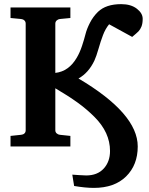

<svg xmlns="http://www.w3.org/2000/svg" viewBox="-20 -707 719 927"><path d="M358.9 -328.1Q645 -158.7 645 0Q645 89.4 588.9 144.8Q532.7 200.2 433.1 200.2Q392.1 200.2 337.9 190.9Q336.9 185.5 333.3 162.8Q329.6 140.1 329.1 136.2Q335.9 136.7 361.1 138.4Q386.2 140.1 396 140.1Q450.2 140.1 480.7 106.9Q511.2 73.7 511.2 22Q511.2 -22.9 492.4 -64Q473.6 -105 436 -142.6Q398.4 -180.2 354 -212.2Q309.6 -244.1 247.1 -280.8V-78.1Q247.1 -68.8 253.7 -63Q260.3 -57.1 269 -56.2L319.8 -50.8V0H30.8V-50.8L82 -56.2Q91.8 -57.1 97.9 -62.7Q104 -68.4 104 -78.1V-592.8Q104 -602.5 97.7 -608.4Q91.3 -614.3 82 -615.2L30.8 -620.1V-670.9H319.8V-620.1L269 -615.2Q260.3 -614.3 253.7 -608.2Q247.1 -602.1 247.1 -592.8V-355Q312.5 -362.3 351.1 -429.2Q365.2 -453.1 376 -485.4Q386.7 -517.6 392.8 -542.2Q398.9 -566.9 414.1 -596.7Q429.2 -626.5 453.1 -649.9Q491.7 -687 564.9 -687Q612.3 -687 640.6 -665Q668.9 -643.1 668.9 -616.2Q668.9 -593.8 663.1 -579.1Q657.2 -564.5 648.9 -555.9Q640.6 -547.4 618.2 -528.8L506.8 -589.8Q488.8 -567.9 477.3 -537.6Q465.8 -507.3 455.6 -471.4Q445.3 -435.5 436 -415Q407.7 -355 358.9 -328.1Z"/></svg>

Font: Veleka
Style: Bold
Weight: 700
Designer: Stefan Peev, Context Ltd, 2016; SIL International, 1997-2014.
Foundry: Stefan Peev, Context Ltd, 2016
Version: Version 1.000